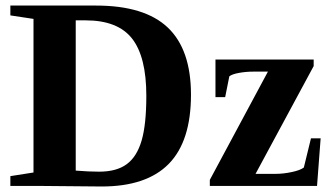

<svg xmlns="http://www.w3.org/2000/svg" viewBox="-20 -675 1206 697"><path d="M511.2 -327.1Q511.2 -468.8 459.5 -534.9Q407.7 -601.1 291 -601.1H254.9V-55.7Q301.8 -51.8 339.8 -51.8Q403.3 -51.8 440.2 -79.1Q477.1 -106.4 494.1 -164.8Q511.2 -223.1 511.2 -327.1ZM328.6 -654.8Q504.9 -654.8 589.1 -575Q673.3 -495.1 673.3 -331.1Q673.3 -162.6 592.8 -80.3Q512.2 2 349.1 2L129.9 0H17.6V-35.6L101.6 -48.8V-606.4L17.6 -619.1V-654.8ZM741.7 0V-22L952.6 -415H900.4Q873 -415 847.7 -410.4Q822.3 -405.8 812.5 -397.9L797.4 -322.3H762.2V-459H1118.7V-435.1L907.7 -43.9H981Q1008.8 -43.9 1039.6 -50.5Q1070.3 -57.1 1083 -66.9L1108.9 -172.9H1144L1130.9 0Z"/></svg>

Font: Tinos
Style: Bold
Weight: 700
Designer: Steve Matteson
Foundry: Monotype Imaging Inc.
Version: Version 1.23